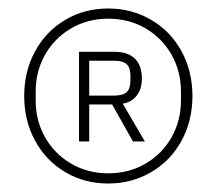

<svg xmlns="http://www.w3.org/2000/svg" viewBox="-20 -730 509 452"><path d="M37 -504Q37 -563 63 -610Q89 -657 134 -683.5Q179 -710 235 -710Q290 -710 335.5 -683.5Q381 -657 407 -610Q433 -563 433 -504Q433 -445 407 -398Q381 -351 335.5 -324.5Q290 -298 235 -298Q179 -298 134 -324.5Q89 -351 63 -398Q37 -445 37 -504ZM406 -494V-514Q406 -562 384 -601Q362 -640 323 -663Q284 -686 235 -686Q186 -686 147 -663Q108 -640 86 -601Q64 -562 64 -514V-494Q64 -446 86 -407Q108 -368 147 -345Q186 -322 235 -322Q284 -322 323 -345Q362 -368 384 -407Q406 -446 406 -494ZM166 -397V-608H250Q281 -608 297.5 -592Q314 -576 314 -545Q314 -520 301.5 -504.5Q289 -489 269 -486L321 -397H293L244 -484H190V-397ZM249 -505Q269 -505 278 -513Q287 -521 287 -540V-552Q287 -571 278 -579Q269 -587 249 -587H190V-505Z"/></svg>

Font: Anuphan ExtraLight
Style: Regular
Weight: 200
Designer: Cadson Demak
Version: Version 3.001